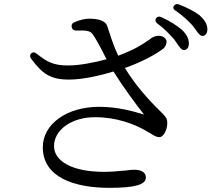

<svg xmlns="http://www.w3.org/2000/svg" viewBox="-20 -849 1040 924"><path d="M817 -661C819 -658 821 -656 822 -654L829 -644C843 -623 854 -608 864 -608C877 -608 889 -617 889 -639C889 -663 878 -684 856 -705C830 -727 798 -748 757 -766C746 -772 737 -769 731 -761C725 -753 728 -743 738 -735C777 -707 799 -680 817 -661ZM130 -566C183 -496 220 -466 312 -466C377 -466 462 -485 526 -505C576 -426 628 -355 673 -298H672C626 -312 549 -335 457 -335C304 -335 186 -254 186 -140C186 4 337 55 506 55C633 55 682 39 682 5C682 -21 658 -32 626 -32C614 -32 602 -31 589 -29C586 -29 584 -28 581 -28C577 -28 571 -27 566 -27C544 -25 517 -22 481 -22C326 -22 240 -74 240 -146C240 -223 323 -285 437 -285C541 -285 626 -252 682 -220C686 -217 690 -215 693 -213C696 -212 700 -209 701 -209C720 -197 732 -189 747 -189C769 -189 786 -229 785 -258C785 -280 776 -289 753 -312C689 -374 627 -446 581 -522C660 -549 733 -589 766 -615C779 -626 788 -651 776 -663C760 -681 735 -679 716 -670C713 -669 706 -664 701 -660L692 -654C668 -637 630 -611 549 -581C530 -622 518 -656 509 -685C507 -692 505 -696 503 -702C501 -710 497 -720 495 -726C486 -751 448 -759 410 -759C389 -759 366 -754 338 -742C327 -738 323 -729 325 -719C327 -708 334 -702 346 -702C391 -703 414 -703 427 -683C444 -658 459 -629 475 -599C481 -587 487 -574 493 -564C435 -548 361 -534 311 -534C237 -533 205 -552 156 -591C146 -599 137 -599 130 -592C123 -585 123 -576 130 -566ZM826 -797C866 -769 886 -748 905 -728C911 -721 912 -719 915 -715L921 -707C933 -689 944 -676 954 -676C967 -676 978 -687 978 -708C978 -733 964 -754 940 -776C916 -794 883 -811 843 -827C832 -832 823 -829 817 -821C811 -812 814 -804 826 -797Z"/></svg>

Font: 寒蝉锦书宋 Text
Style: Regular
Weight: 400
Designer: 寒蝉锦书宋{Warren} 思源宋体{Ryoko NISHIZUKA 西塚涼子 (kana & ideographs); Frank Grießhammer (Latin, Greek & Cyrillic); Wenlong ZHANG 
Foundry: Adobe & ChillType
Version: Version 2.000;Glyphs 3.1.1 (3135)